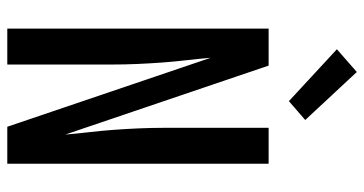

<svg xmlns="http://www.w3.org/2000/svg" viewBox="-262 -762 1023 540"><g transform="rotate(90 250.0 -491.5)"><path d="M60 0V-735H164L358 -163Q355 -198 351 -232.5Q347 -267 344.5 -301.5Q342 -336 340.5 -371Q339 -406 339 -441V-735H440V0H336L142 -572Q145 -537 149 -502.5Q153 -468 155.5 -433.5Q158 -399 159.5 -364Q161 -329 161 -294V0ZM264 -792 118 -927 182 -983 317 -838Z"/></g></svg>

Font: Iosevka SS04 Semibold
Style: Regular
Weight: 600
Monospace: yes
Designer: Belleve Invis
Foundry: Belleve Invis
Version: Version 19.0.0; ttfautohint (v1.8.4)